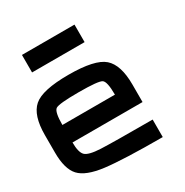

<svg xmlns="http://www.w3.org/2000/svg" viewBox="-196 -1031 1142 1187"><g transform="rotate(-30 375.0 -437.5)"><path d="M500 -375Q500 -468.8 476.6 -484.4Q453.1 -500 312.5 -500Q171.9 -500 148.4 -484.4Q125 -468.8 125 -375ZM0 -250V-375Q0 -515.6 62.5 -570.3Q125 -625 312.5 -625Q500 -625 562.5 -570.3Q625 -515.6 625 -375V-250H125Q125 -179.7 148.4 -156.2Q171.9 -132.8 257.8 -128.9Q343.8 -125 625 -125V0Q343.8 0 218.8 -15.6Q93.8 -31.2 46.9 -82Q0 -132.8 0 -250ZM500 -875V-750H125V-875Z"/></g></svg>

Font: CraftyPE
Style: Regular
Weight: 400
Designer: Erek Butcher
Foundry: Haunted Coop
Version: Version 0.018;April 4, 2024;FontCreator 15.0.0.2962 64-bit